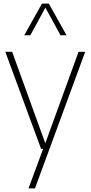

<svg xmlns="http://www.w3.org/2000/svg" viewBox="-20 -828 504 1068"><path d="M208.5 0 9.5 -540H47.5L232 -31L417 -540H454L174.5 220H138.5L220 0ZM115 -632 213.5 -808H251.5L350 -632H316.5L232.5 -785.5L149 -632Z"/></svg>

Font: Encode Sans SemiCondensed SemiCondensed Thin
Style: Regular
Weight: 100
Width: 4
Designer: Multiple Designers
Foundry: Impallari Type
Version: Version 3.000; ttfautohint (v1.8.3) -l 8 -r 50 -G 200 -x 14 